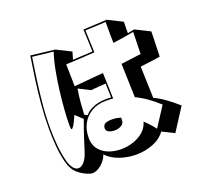

<svg xmlns="http://www.w3.org/2000/svg" viewBox="-149 -966 1298 1237"><g transform="rotate(-20 500.0 -347.0)"><path d="M788 1Q757 44 702 65Q647 86 588 86Q531 86 476.5 67.5Q422 49 387 12Q374 50 342 76Q310 102 281 102Q277 102 273.5 101.5Q270 101 266 100Q224 87 188.5 58Q153 29 137 -33Q124 -85 119 -142.5Q114 -200 114 -261Q114 -345 121.5 -431Q129 -517 140.5 -598Q152 -679 163 -748L327 -729L427 -679L412 -628Q446 -630 479.5 -631.5Q513 -633 548 -635L542 -788L704 -796L804 -746Q803 -727 803 -707.5Q803 -688 803 -668L849 -677L949 -627L944 -456Q907 -449 873.5 -445.5Q840 -442 807 -437L814 -221Q852 -203 889.5 -176Q927 -149 969 -112L870 42ZM856 -159Q818 -194 780.5 -220.5Q743 -247 704 -265L697 -496Q732 -501 766.5 -505Q801 -509 834 -514L838 -664Q802 -657 766.5 -651.5Q731 -646 694 -641Q693 -671 693 -699Q693 -727 693 -750V-785L552 -778L558 -626Q506 -622 456.5 -619.5Q407 -617 361 -615L364 -464L564 -482Q566 -434 567.5 -389Q569 -344 570 -305Q560 -306 550 -306.5Q540 -307 530 -307H521Q462 -307 420.5 -282Q379 -257 357 -215.5Q335 -174 335 -124V-109Q338 -65 363 -36.5Q388 -8 426.5 6Q465 20 508 20Q551 20 591.5 6.5Q632 -7 662 -33Q692 -59 703 -98Q740 -64 769 -25ZM299 -291Q279 -245 268 -228Q257 -211 252 -211Q248 -211 247 -218.5Q246 -226 246 -235V-248Q246 -284 250 -341Q254 -398 262 -465Q270 -532 282.5 -598.5Q295 -665 313 -720L171 -736Q161 -671 150 -593Q139 -515 131 -430.5Q123 -346 123 -263Q123 -202 128.5 -144.5Q134 -87 147 -35Q157 3 173 22Q189 41 207 41Q227 41 246 20Q265 -1 278 -40Q290 -76 305.5 -126Q321 -176 347 -246ZM557 -412Q532 -411 506.5 -408.5Q481 -406 455 -404L376 -444Q367 -387 364 -349.5Q361 -312 359 -270L380 -260Q394 -282 432.5 -299Q471 -316 520 -317Q530 -317 540 -317Q550 -317 560 -316ZM576 -156Q576 -131 555 -119.5Q534 -108 510 -108Q488 -108 471 -116Q454 -124 453 -140V-143Q453 -164 469 -172.5Q485 -181 514 -181H520Q534 -181 547.5 -178.5Q561 -176 575 -172Q576 -168 576 -164.5Q576 -161 576 -158Z"/></g></svg>

Font: Rampart One
Style: Regular
Weight: 400
Designer: Fontworks Inc.
Foundry: Fontworks Inc.
Version: Version 1.100